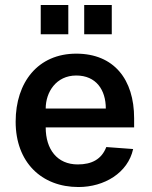

<svg xmlns="http://www.w3.org/2000/svg" viewBox="-20 -743 610 773"><path d="M255 -723H144V-605H255ZM430 -723H319V-605H430ZM164 -230H520V-267C520 -423 439 -527 287 -527C133 -527 43 -412 43 -253C43 -90 147 10 296 10C400 10 495 -47 516 -143L408 -151C389 -102 350 -81 293 -81C210 -81 164 -142 164 -230ZM164 -306C164 -372 206 -439 287 -439C367 -439 406 -381 406 -306Z"/></svg>

Font: United Sans SemiBold
Style: Regular
Weight: 600
Designer: Pablo Impallari, Rodrigo Fuenzalida (Modified by Dan O. Williams)
Version: Version 1.000;PS 001.000;hotconv 1.0.88;makeotf.lib2.5.64775